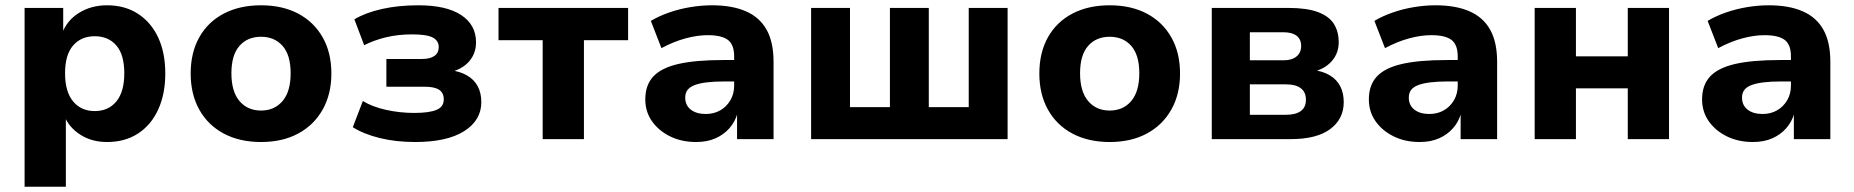

<svg xmlns="http://www.w3.org/2000/svg" viewBox="-20 -526 7011 726"><path d="M73 180V-496H219V-400H215Q233 -449 279 -477.5Q325 -506 385 -506Q452 -506 501.5 -474Q551 -442 578 -384.5Q605 -327 605 -248Q605 -171 578.5 -112.5Q552 -54 502.5 -21.5Q453 11 385 11Q327 11 284 -16.5Q241 -44 223 -88H229V180ZM338 -106Q390 -106 420 -142.5Q450 -179 450 -249Q450 -319 420 -354Q390 -389 338 -389Q287 -389 256.5 -354Q226 -319 226 -249Q226 -179 256.5 -142.5Q287 -106 338 -106Z M967 11Q886 11 826 -21Q766 -53 733.5 -111.5Q701 -170 701 -248Q701 -327 733.5 -385Q766 -443 826 -474.5Q886 -506 967 -506Q1048 -506 1107.5 -474.5Q1167 -443 1200 -385Q1233 -327 1233 -248Q1233 -170 1200 -111.5Q1167 -53 1107.5 -21Q1048 11 967 11ZM967 -108Q1018 -108 1048.5 -144Q1079 -180 1079 -249Q1079 -318 1048.5 -352.5Q1018 -387 967 -387Q916 -387 885.5 -352.5Q855 -318 855 -249Q855 -180 885.5 -144Q916 -108 967 -108Z M1550 11Q1477 11 1416 -4Q1355 -19 1314 -45L1352 -144Q1388 -122 1440 -110.5Q1492 -99 1546 -99Q1603 -99 1630.5 -110.5Q1658 -122 1658 -150Q1658 -175 1640.5 -186.5Q1623 -198 1587 -198H1441V-303H1576Q1606 -303 1622.5 -314.5Q1639 -326 1639 -348Q1639 -372 1616.5 -384Q1594 -396 1538 -396Q1485 -396 1439.5 -385Q1394 -374 1357 -355L1320 -453Q1362 -478 1424 -492Q1486 -506 1562 -506Q1668 -506 1724 -469Q1780 -432 1780 -366Q1780 -324 1754 -294Q1728 -264 1681 -253V-261Q1720 -256 1746.5 -240.5Q1773 -225 1786.5 -199.5Q1800 -174 1800 -140Q1800 -71 1735 -30Q1670 11 1550 11Z M2032 0V-374H1865V-496H2355V-374H2188V0Z M2612 11Q2557 11 2513.5 -10.5Q2470 -32 2445 -68Q2420 -104 2420 -150Q2420 -204 2450 -236.5Q2480 -269 2544.5 -284Q2609 -299 2715 -299H2774V-218H2719Q2680 -218 2652 -214.5Q2624 -211 2606 -204Q2588 -197 2579.5 -185.5Q2571 -174 2571 -157Q2571 -128 2592 -111.5Q2613 -95 2649 -95Q2679 -95 2703 -108.5Q2727 -122 2741.5 -146.5Q2756 -171 2756 -202V-313Q2756 -357 2732.5 -375Q2709 -393 2656 -393Q2617 -393 2572.5 -381Q2528 -369 2481 -344L2441 -447Q2471 -465 2509.5 -478.5Q2548 -492 2590 -499Q2632 -506 2672 -506Q2748 -506 2800 -483.5Q2852 -461 2878.5 -414Q2905 -367 2905 -292V0H2767V-99H2769Q2760 -66 2738.5 -41.5Q2717 -17 2685.5 -3Q2654 11 2612 11Z M3047 0V-496H3194V-121H3345V-496H3492V-121H3643V-496H3790V0Z M4176 11Q4095 11 4035 -21Q3975 -53 3942.5 -111.5Q3910 -170 3910 -248Q3910 -327 3942.5 -385Q3975 -443 4035 -474.5Q4095 -506 4176 -506Q4257 -506 4316.5 -474.5Q4376 -443 4409 -385Q4442 -327 4442 -248Q4442 -170 4409 -111.5Q4376 -53 4316.5 -21Q4257 11 4176 11ZM4176 -108Q4227 -108 4257.5 -144Q4288 -180 4288 -249Q4288 -318 4257.5 -352.5Q4227 -387 4176 -387Q4125 -387 4094.5 -352.5Q4064 -318 4064 -249Q4064 -180 4094.5 -144Q4125 -108 4176 -108Z M4562 0V-496H4853Q4921 -496 4963 -480.5Q5005 -465 5023.5 -436Q5042 -407 5042 -366Q5042 -324 5015 -294Q4988 -264 4942 -254L4941 -262Q4983 -257 5009.5 -240.5Q5036 -224 5048.5 -198.5Q5061 -173 5061 -140Q5061 -76 5010 -38Q4959 0 4861 0ZM4706 -92H4843Q4879 -92 4898.5 -106Q4918 -120 4918 -149Q4918 -178 4898.5 -192.5Q4879 -207 4843 -207H4706ZM4706 -298H4834Q4865 -298 4882.5 -312.5Q4900 -327 4900 -352Q4900 -378 4882.5 -391Q4865 -404 4834 -404H4706Z M5348 11Q5293 11 5249.5 -10.5Q5206 -32 5181 -68Q5156 -104 5156 -150Q5156 -204 5186 -236.5Q5216 -269 5280.5 -284Q5345 -299 5451 -299H5510V-218H5455Q5416 -218 5388 -214.5Q5360 -211 5342 -204Q5324 -197 5315.5 -185.5Q5307 -174 5307 -157Q5307 -128 5328 -111.5Q5349 -95 5385 -95Q5415 -95 5439 -108.5Q5463 -122 5477.5 -146.5Q5492 -171 5492 -202V-313Q5492 -357 5468.5 -375Q5445 -393 5392 -393Q5353 -393 5308.5 -381Q5264 -369 5217 -344L5177 -447Q5207 -465 5245.5 -478.5Q5284 -492 5326 -499Q5368 -506 5408 -506Q5484 -506 5536 -483.5Q5588 -461 5614.5 -414Q5641 -367 5641 -292V0H5503V-99H5505Q5496 -66 5474.5 -41.5Q5453 -17 5421.5 -3Q5390 11 5348 11Z M5783 0V-496H5939V-313H6135V-496H6291V0H6135V-192H5939V0Z M6608 11Q6553 11 6509.5 -10.5Q6466 -32 6441 -68Q6416 -104 6416 -150Q6416 -204 6446 -236.5Q6476 -269 6540.5 -284Q6605 -299 6711 -299H6770V-218H6715Q6676 -218 6648 -214.5Q6620 -211 6602 -204Q6584 -197 6575.5 -185.5Q6567 -174 6567 -157Q6567 -128 6588 -111.5Q6609 -95 6645 -95Q6675 -95 6699 -108.5Q6723 -122 6737.5 -146.5Q6752 -171 6752 -202V-313Q6752 -357 6728.5 -375Q6705 -393 6652 -393Q6613 -393 6568.5 -381Q6524 -369 6477 -344L6437 -447Q6467 -465 6505.5 -478.5Q6544 -492 6586 -499Q6628 -506 6668 -506Q6744 -506 6796 -483.5Q6848 -461 6874.5 -414Q6901 -367 6901 -292V0H6763V-99H6765Q6756 -66 6734.5 -41.5Q6713 -17 6681.5 -3Q6650 11 6608 11Z"/></svg>

Font: Nunito Sans 10pt ExtraBold
Style: Regular
Weight: 800
Designer: Vernon Adams
Foundry: Vernon Adams
Version: Version 3.101;gftools[0.9.27]